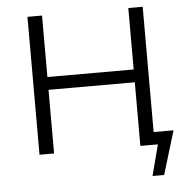

<svg xmlns="http://www.w3.org/2000/svg" viewBox="-57 -757 960 971"><g transform="rotate(-5 422.5 -271.5)"><path d="M804 -64 737 157H678L719 0H630V-323H192V0H118V-700H192V-388H630V-700H703V-64Z"/></g></svg>

Font: Montserrat-Regular
Style: Regular
Weight: 400
Version: Version 7.200